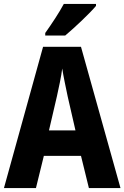

<svg xmlns="http://www.w3.org/2000/svg" viewBox="-20 -952 630 972"><path d="M466 -922V-932H303C279 -887 243 -833 209 -785V-772H310C359 -813 435 -885 466 -922ZM430 0H590L390 -715H198L0 0H162L202 -163H390ZM323 -462 362 -292H228L268 -464C278 -508 290 -565 295 -605C301 -566 314 -505 323 -462Z"/></svg>

Font: Noto Sans Bengali Condensed
Style: Bold
Weight: 700
Width: 3
Designer: Joana Ranito - Universal Thirst; Jelle Bosma - Monotype Design Team
Foundry: Universal Thirst ehf.
Version: Version 3.000